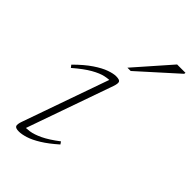

<svg xmlns="http://www.w3.org/2000/svg" viewBox="-215 -762 844 844"><g transform="rotate(45 206.5 -340.0)"><path d="M56.5 -29.5 202.5 -444 215 -431.5Q196 -433 172.2 -428Q148.5 -423 116.8 -405Q85 -387 41.5 -349.5L32.5 -361Q73 -401.5 106.5 -424Q140 -446.5 165.8 -455.5Q191.5 -464.5 208 -464.5Q230.5 -464.5 234 -455.8Q237.5 -447 230 -425.5L83.5 -9.5L70.5 -23.5Q88.5 -22 111.2 -25.2Q134 -28.5 165.2 -43.2Q196.5 -58 239 -90.5L247 -79Q208 -44.5 176.2 -25Q144.5 -5.5 119.8 2.2Q95 10 77.5 10Q56.5 10 52.5 1.2Q48.5 -7.5 56.5 -29.5ZM216.5 -526 361 -690.5H413L412 -683.5L237 -526Z"/></g></svg>

Font: Newsreader ExtraLight
Style: Italic
Weight: 250
Italic angle: -17°
Designer: Hugues Gentile
Foundry: Production Type
Version: Version 1.003